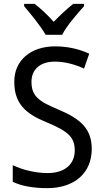

<svg xmlns="http://www.w3.org/2000/svg" viewBox="-20 -964 539 994"><path d="M216 -784H302C324 -829 380 -893 415 -932V-944H359C324 -916 294 -888 258 -851C227 -886 190 -921 159 -944H105V-932C140 -890 192 -828 216 -784ZM455 -193C455 -298 396 -349 282 -397C178 -440 143 -468 143 -541C143 -602 185 -645 264 -645C317 -645 369 -630 415 -609L442 -686C395 -708 335 -724 265 -724C140 -724 53 -652 54 -540C54 -428 112 -375 221 -331C332 -285 367 -254 367 -185C367 -116 318 -68 226 -68C162 -68 93 -86 46 -109V-23C90 -1 153 10 225 10C365 10 455 -68 455 -193Z"/></svg>

Font: Noto Sans Armenian SemiCondensed
Style: Regular
Weight: 400
Width: 4
Designer: Monotype Design Team
Foundry: Monotype Imaging Inc.
Version: Version 2.008